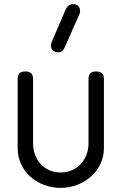

<svg xmlns="http://www.w3.org/2000/svg" viewBox="-20 -903 592 935"><path d="M66 -181C66 -67 164 12 275 12C386 12 486 -69 486 -181V-518C486 -543 474 -555 448 -555C423 -555 411 -543 411 -518V-205C411 -125 355 -63 275 -63C196 -63 141 -124 141 -205V-518C141 -543 129 -555 103 -555C78 -555 66 -543 66 -518ZM368 -837C369 -840 370 -844 370 -847C370 -870 359 -883 335 -883C317 -883 306 -870 299 -855L232 -699C230 -695 228 -685 228 -682C228 -663 239 -648 265 -648C285 -648 293 -667 300 -683Z"/></svg>

Font: Numismatica Pro
Style: Regular
Weight: 400
Designer: Chris Hopkins
Foundry: Edward C. D. Hopkins
Version: Version 2.19D